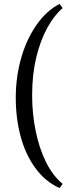

<svg xmlns="http://www.w3.org/2000/svg" viewBox="-20 -801 357 974"><path d="M282 153Q209 120 159 51Q109 -18 84.5 -109.5Q60 -201 60 -305Q60 -411 87.5 -507Q115 -603 165.5 -675Q216 -747 282 -781L298 -760Q256 -725 220.5 -661Q185 -597 164 -510Q143 -423 143 -318Q143 -224 161 -136Q179 -48 213.5 21.5Q248 91 298 132Z"/></svg>

Font: ChillKai
Style: Regular
Weight: 400
Designer: ChillType
Foundry: 寒蝉字型
Version: Version 2.000